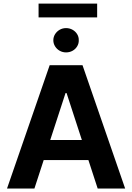

<svg xmlns="http://www.w3.org/2000/svg" viewBox="-20 -1081 758 1101"><path d="M20.3 0 264.8 -707H453.2L697.6 0H540.1L361.7 -547.4H355.8L177.4 0ZM547 -278V-163.3H169.2V-278ZM285.8 -850Q285.8 -869 295.8 -885Q305.8 -901 322.5 -910.5Q339.3 -919.9 358.7 -919.9Q378.8 -919.9 395.8 -910.5Q412.8 -901 422.5 -885Q432.3 -869 431.7 -850Q432.3 -831.5 422.5 -815.3Q412.8 -799.1 396 -789.8Q379.2 -780.5 358.7 -780.5Q339.3 -780.5 322.5 -789.8Q305.8 -799.1 295.8 -815.3Q285.8 -831.5 285.8 -850ZM537.1 -981.3H201.2V-1060.5H537.1Z"/></svg>

Font: Pretendard GOV Variable
Style: Regular
Weight: 400
Designer: Base glyphs from Inter by Rasmus Andersson; Hangul glyphs from Noto Sans CJK(Source Han Sans) by Jang Soo-young and Kang
Foundry: Kil Hyung-jin
Version: Version 1.307;Glyphs 3.2 (3192)